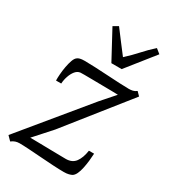

<svg xmlns="http://www.w3.org/2000/svg" viewBox="-199 -914 913 1027"><g transform="rotate(30 257.0 -401.0)"><path d="M405 -493.5Q393 -494 367 -494.5Q341 -495 309 -495.2Q277 -495.5 247 -496Q217 -496.5 196.2 -496.5Q175.5 -496.5 172.5 -496Q155 -494 142.2 -478.5Q129.5 -463 121.8 -440.5Q114 -418 112.5 -394H80.5Q80 -410 81.8 -433.5Q83.5 -457 88 -481.5Q92.5 -506 99.5 -525.5Q106.5 -545 117 -552Q122.5 -556.5 132.5 -559.2Q142.5 -562 161.5 -562Q188 -562 226 -560.2Q264 -558.5 305 -556Q346 -553.5 382 -551.8Q418 -550 440 -550Q451.5 -550 463.2 -552.5Q475 -555 486.5 -564L508 -542L208 -165L114 -60.5Q134.5 -60.5 168.5 -59.8Q202.5 -59 238 -58.5Q273.5 -58 300.8 -57.5Q328 -57 335 -57Q374.5 -57 394.2 -84Q414 -111 420.5 -157H452.5Q451.5 -135 448.8 -110.8Q446 -86.5 441.2 -64Q436.5 -41.5 428.8 -24.8Q421 -8 409.5 -1Q403 2.5 390.8 5.8Q378.5 9 360.5 9Q333.5 9 294.8 6.8Q256 4.5 214.5 1.5Q173 -1.5 137.2 -3.8Q101.5 -6 79.5 -6Q66 -6 54.2 -2Q42.5 2 31 11L6 -14.5L332.5 -411ZM290.5 -622.5 196.5 -797 227 -814.5Q252 -781 277.2 -748Q302.5 -715 328 -681.5Q365 -715 394.5 -748Q424 -781 461 -814.5L489 -792L354 -622.5Z"/></g></svg>

Font: Merriweather 20pt Light
Style: Italic
Weight: 300
Italic angle: -7.8°
Version: Version 2.101